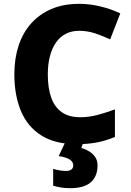

<svg xmlns="http://www.w3.org/2000/svg" viewBox="-20 -744 683 1004"><path d="M394 -583Q355 -583 324.5 -567.5Q294 -552 273 -522Q252 -492 241 -450Q230 -408 230 -355Q230 -283 248 -233Q266 -183 303.5 -157Q341 -131 399 -131Q444 -131 488 -142.5Q532 -154 581 -172V-28Q534 -8 486 1Q438 10 382 10Q269 10 196.5 -35.5Q124 -81 89.5 -163.5Q55 -246 55 -356Q55 -437 77 -504.5Q99 -572 142.5 -621Q186 -670 249 -697Q312 -724 395 -724Q447 -724 502.5 -711Q558 -698 609 -674L556 -538Q516 -557 476 -570Q436 -583 394 -583ZM490 122Q490 177 455.5 208.5Q421 240 347 240Q319 240 296.5 236Q274 232 258 227V139Q274 144 292.5 147Q311 150 326 150Q342 150 352.5 143Q363 136 363 121Q363 103 346 91Q329 79 287 72L321 0H416L405 30Q425 35 444.5 46.5Q464 58 477 76Q490 94 490 122Z"/></svg>

Font: Noto Sans Armenian ExtraBold
Style: Regular
Weight: 800
Version: Version 2.007